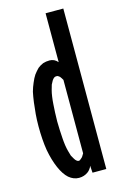

<svg xmlns="http://www.w3.org/2000/svg" viewBox="-103 -685 463 737"><g transform="rotate(-15 128.0 -316.0)"><path d="M156.2 -81.1Q156.2 -81.1 156.2 -81.1Q156.2 -81.1 156.2 -81.1Q153.3 -77.1 151.4 -73.2Q149.4 -69.3 146.5 -66.4Q142.6 -62.5 139.6 -60.5Q136.7 -57.6 132.8 -57.6Q132.8 -57.6 132.8 -57.6Q132.8 -57.6 132.8 -57.6Q127.9 -57.6 124 -61.5Q120.1 -64.5 116.2 -71.3Q112.3 -77.1 108.4 -85Q105.5 -93.8 102.5 -105.5Q99.6 -116.2 97.7 -128.9Q95.7 -142.6 94.7 -158.2Q93.8 -173.8 92.8 -190.4Q91.8 -207 91.8 -224.6Q91.8 -224.6 91.8 -224.6Q91.8 -224.6 91.8 -224.6Q91.8 -244.1 92.8 -260.7Q93.8 -277.3 94.7 -293Q95.7 -308.6 97.7 -322.3Q99.6 -335.9 102.5 -346.7Q105.5 -358.4 108.4 -367.2Q112.3 -375 116.2 -381.8Q120.1 -387.7 124 -390.6Q127.9 -393.6 132.8 -393.6Q132.8 -393.6 132.8 -393.6Q132.8 -393.6 132.8 -393.6Q136.7 -393.6 139.6 -392.6Q142.6 -390.6 146.5 -387.7Q149.4 -383.8 151.4 -380.9Q153.3 -377 156.2 -373Q156.2 -373 156.2 -319.3Q156.2 -264.6 156.2 -205.1Q156.2 -156.2 156.2 -119.1Q156.2 -81.1 156.2 -81.1ZM226.6 0Q226.6 0 226.6 -11.7Q226.6 -22.5 226.6 -42Q226.6 -80.1 226.6 -140.6Q226.6 -202.1 226.6 -271.5Q226.6 -356.4 226.6 -439.5Q226.6 -523.4 226.6 -576.2Q226.6 -604.5 226.6 -621.1Q226.6 -637.7 226.6 -637.7Q226.6 -637.7 191.4 -637.7Q156.2 -637.7 156.2 -637.7Q156.2 -637.7 156.2 -612.3Q156.2 -587.9 156.2 -554.7Q156.2 -514.6 156.2 -479.5Q156.2 -443.4 156.2 -443.4Q156.2 -443.4 156.2 -443.4Q156.2 -443.4 156.2 -443.4Q149.4 -451.2 141.6 -455.1Q132.8 -459 124 -459Q124 -459 124 -459Q124 -459 124 -459Q109.4 -459 97.7 -455.1Q85.9 -450.2 76.2 -442.4Q66.4 -432.6 57.6 -420.9Q49.8 -409.2 43 -392.6Q36.1 -377 31.2 -359.4Q27.3 -340.8 24.4 -319.3Q21.5 -296.9 19.5 -273.4Q17.6 -251 17.6 -224.6Q17.6 -224.6 17.6 -224.6Q17.6 -224.6 17.6 -224.6Q17.6 -171.9 24.4 -129.9Q32.2 -87.9 45.9 -56.6Q59.6 -25.4 77.1 -9.8Q95.7 5.9 117.2 5.9Q117.2 5.9 117.2 5.9Q117.2 5.9 117.2 5.9Q127.9 5.9 136.7 2.9Q145.5 0 152.3 -4.9Q159.2 -9.8 163.1 -15.6Q168 -21.5 169.9 -28.3Q169.9 -28.3 170.9 -13.7Q171.9 0 171.9 0Q171.9 0 199.2 0Q226.6 0 226.6 0Z"/></g></svg>

Font: AgendaMediumCondGoodkids
Style: AgendaMediumCondGoodkids
Weight: 500
Designer: ""
Version: ""